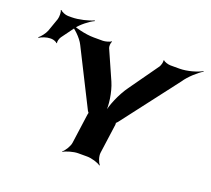

<svg xmlns="http://www.w3.org/2000/svg" viewBox="-233 -992 1317 1196"><g transform="rotate(20 426.0 -393.5)"><path d="M428 -490 343 -682C339 -692 340 -717 347 -724L344 -727C337 -719 305 -711 291 -711H231C173 -711 99 -731 63 -749L60 -745C96 -727 147 -680 167 -639L353 -269C354 -267 362 -256 363 -257L362 -261C361 -260 358 -248 358 -246L331 -50C328 -26 305 11 288 24L290 26C308 14 356 0 386 0H446C476 0 521 14 535 26L539 24C526 11 513 -26 516 -50L543 -246C543 -248 543 -260 542 -261L540 -257C541 -256 552 -267 553 -269L837 -640C863 -680 916 -727 947 -745L945 -748C914 -730 850 -711 799 -711H739C724 -711 697 -719 692 -727L687 -724C692 -717 684 -692 678 -682L541 -489C498 -430 462 -342 455 -292H459C466 -342 454 -430 428 -490ZM-19 -742 -50 -654C-58 -633 -81 -604 -95 -594L-92 -591C-78 -601 -45 -613 -23 -613H-13C-1 -613 21 -605 24 -598L28 -600C23 -607 30 -631 38 -642L98 -724C122 -757 171 -795 202 -809L200 -813C169 -798 104 -782 59 -782H34C17 -782 -10 -793 -17 -803L-21 -801C-14 -791 -14 -759 -19 -742Z"/></g></svg>

Font: Asimov
Style: EdgeWideIt
Weight: 500
Designer: Google
Version: Version 2.000980: 2014